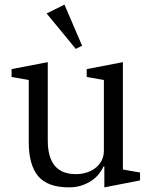

<svg xmlns="http://www.w3.org/2000/svg" viewBox="-20 -796 659 828"><path d="M278 12Q185 12 144.5 -36.5Q104 -85 104 -183V-451L30 -464V-498L186 -528V-190Q186 -45 307 -45Q329 -45 350.5 -51Q372 -57 389.5 -70Q407 -83 417.5 -102Q428 -121 428 -147V-451L354 -464V-498L510 -528V-65L584 -52V-18L430 12V-78H426Q420 -63 407.5 -47Q395 -31 376.5 -18Q358 -5 333 3.5Q308 12 278 12ZM181 -738 258 -776 334 -599 307 -585Z"/></svg>

Font: IBM Plex Serif
Style: Regular
Weight: 400
Designer: Mike Abbink, Paul van der Laan, Pieter van Rosmalen
Foundry: Bold Monday
Version: Version 3.001